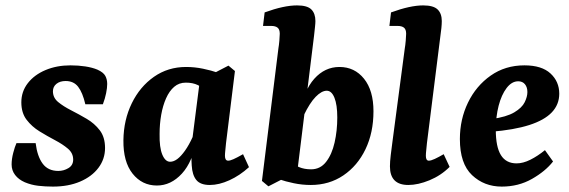

<svg xmlns="http://www.w3.org/2000/svg" viewBox="-20 -678 2106 711"><path d="M176 13Q148 13 122 10Q96 7 72 -3Q49 -13 36 -30Q23 -47 23 -69Q23 -89 29 -112Q35 -135 41 -148H112Q118 -99 138 -72Q158 -45 196 -45Q216 -45 233.5 -55.5Q251 -66 251 -87Q251 -111 231.5 -127.5Q212 -144 183.5 -159Q155 -174 126.5 -191.5Q98 -209 78.5 -234.5Q59 -260 59 -299Q59 -339 83 -370Q107 -401 148.5 -418.5Q190 -436 241 -436Q270 -436 296 -432Q322 -428 341 -420Q363 -410 370 -397Q377 -384 377 -367Q377 -353 373 -333Q369 -313 361 -292H296Q286 -335 269.5 -356.5Q253 -378 223 -378Q202 -378 189 -367.5Q176 -357 176 -340Q176 -316 195.5 -300Q215 -284 243.5 -269.5Q272 -255 301 -238Q330 -221 349.5 -195.5Q369 -170 369 -130Q369 -89 344.5 -56.5Q320 -24 276.5 -5.5Q233 13 176 13Z M561 9Q506 9 471 -35Q436 -79 437 -159Q438 -234 468 -295.5Q498 -357 550 -393.5Q602 -430 669 -430Q701 -430 732 -423.5Q763 -417 786 -409L750 -340Q731 -354 712.5 -363Q694 -372 668 -372Q643 -372 625 -356.5Q607 -341 595 -314Q583 -287 577 -253Q571 -219 571 -182Q570 -132 581 -105.5Q592 -79 610 -79Q623 -79 636.5 -89Q650 -99 665 -120Q680 -141 694 -172L709 -165Q694 -79 653.5 -35Q613 9 561 9ZM757 7Q722 7 707 -11.5Q692 -30 690 -65Q689 -78 689 -100Q689 -122 689 -137L720 -380L826 -435L850 -415L817 -148Q816 -136 814.5 -122.5Q813 -109 813 -101Q813 -83 825 -83Q832 -83 844.5 -88.5Q857 -94 880 -107L902 -59Q868 -28 829.5 -10.5Q791 7 757 7Z M1131 7Q1099 7 1068 0.5Q1037 -6 1014 -14L1050 -79Q1069 -67 1088 -59Q1107 -51 1132 -51Q1166 -51 1187.5 -78.5Q1209 -106 1219 -150Q1229 -194 1229 -243Q1229 -290 1218.5 -316Q1208 -342 1190 -342Q1171 -342 1149 -319.5Q1127 -297 1105 -251L1090 -258Q1105 -343 1144 -386.5Q1183 -430 1237 -430Q1293 -430 1328 -386.5Q1363 -343 1363 -266Q1363 -187 1333.5 -125.5Q1304 -64 1251.5 -28.5Q1199 7 1131 7ZM974 12 950 -8 1011 -499Q1013 -510 1014.5 -527.5Q1016 -545 1016 -553Q1016 -569 1008 -575.5Q1000 -582 984 -582H954L960 -632Q1031 -658 1080 -658Q1118 -658 1133 -643Q1148 -628 1148 -600Q1148 -592 1146.5 -578.5Q1145 -565 1143 -546L1081 -43Z M1492 7Q1424 7 1424 -62Q1424 -79 1427 -104Q1430 -129 1433 -151L1479 -499Q1481 -510 1482.5 -527.5Q1484 -545 1484 -553Q1484 -569 1476 -575.5Q1468 -582 1452 -582H1422L1428 -632Q1499 -658 1547 -658Q1585 -658 1600.5 -643Q1616 -628 1616 -600Q1616 -589 1614.5 -574Q1613 -559 1611 -546L1561 -148Q1560 -136 1558.5 -122.5Q1557 -109 1557 -101Q1557 -83 1568 -83Q1576 -83 1590 -89.5Q1604 -96 1623 -107L1645 -60Q1613 -28 1570.5 -10.5Q1528 7 1492 7Z M1922 -436Q1986 -436 2018.5 -406Q2051 -376 2051 -331Q2051 -291 2023.5 -262Q1996 -233 1940 -215Q1884 -197 1798 -190L1800 -237Q1856 -245 1884.5 -262Q1913 -279 1923 -299.5Q1933 -320 1933 -337Q1933 -355 1924 -366Q1915 -377 1899 -377Q1875 -377 1856 -352Q1837 -327 1826.5 -286.5Q1816 -246 1816 -197Q1816 -134 1835 -103.5Q1854 -73 1893 -73Q1917 -73 1944 -86.5Q1971 -100 1998 -122L2028 -80Q2000 -44 1950 -15.5Q1900 13 1838 13Q1773 13 1728 -29.5Q1683 -72 1683 -163Q1683 -236 1713 -298Q1743 -360 1797 -398Q1851 -436 1922 -436Z"/></svg>

Font: Rasa
Style: Italic
Weight: 400
Italic angle: -7.10001°
Designer: Anna Giedrys (Yrsa+Rasa design), David Brezina (Yrsa art-direction, Rasa art-direction, design)
Foundry: Rosetta Type Foundry
Version: Version 2.004